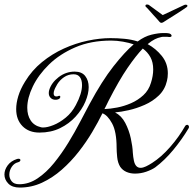

<svg xmlns="http://www.w3.org/2000/svg" viewBox="-40 -776 873 866"><path d="M798 -755Q803 -755 805 -751.5Q807 -748 802 -744Q797 -740 781 -729.5Q765 -719 746 -707Q727 -695 712.5 -686Q698 -677 697 -676Q694 -674 691.5 -673.5Q689 -673 687 -673Q684 -673 680 -677Q679 -679 669.5 -689Q660 -699 649 -711.5Q638 -724 629 -734Q620 -744 618 -745Q616 -747 616 -750Q616 -755 621.5 -755.5Q627 -756 631 -754L694 -708L792 -754Q794 -755 798 -755ZM811 -198Q782 -149 742.5 -101Q703 -53 660 -21Q644 -10 619.5 -1.5Q595 7 569 7Q548 7 530.5 -0.5Q513 -8 502 -24Q491 -42 488.5 -67.5Q486 -93 486 -109Q486 -182 465.5 -219.5Q445 -257 422 -265Q403 -226 376 -180.5Q349 -135 314.5 -91Q280 -47 238.5 -10.5Q197 26 149.5 48Q102 70 49 70Q15 70 -2.5 52Q-20 34 -20 11Q-20 -10 -5.5 -30Q9 -50 37 -59Q39 -60 43 -60Q52 -60 52 -54Q52 -47 41 -44Q24 -40 13 -23.5Q2 -7 2 12Q2 28 12.5 41.5Q23 55 47 55Q90 55 129.5 28.5Q169 2 203.5 -40.5Q238 -83 268 -132Q298 -181 322 -227.5Q346 -274 364 -307Q420 -411 471.5 -476.5Q523 -542 563 -576Q543 -583 515 -588Q487 -593 461 -593Q370 -593 299.5 -562.5Q229 -532 181 -485Q133 -438 108 -386Q83 -334 83 -290Q83 -256 98.5 -232.5Q114 -209 145 -202Q148 -201 155 -201Q174 -201 201.5 -212Q229 -223 256.5 -245.5Q284 -268 302 -302Q330 -354 330 -392Q330 -415 320.5 -428Q311 -441 292 -441Q268 -441 249 -428Q230 -415 218.5 -396.5Q207 -378 203 -363Q202 -360 202 -355Q202 -341 214 -341Q220 -341 223 -343Q225 -344 227 -344Q232 -344 232 -339Q232 -335 228 -331Q221 -326 210 -326Q197 -326 188.5 -334.5Q180 -343 180 -356Q180 -360 180.5 -363Q181 -366 182 -370Q192 -403 224.5 -428Q257 -453 297 -453Q329 -453 344.5 -433Q360 -413 360 -383Q360 -353 345 -317.5Q330 -282 301 -250Q272 -218 231 -198Q190 -178 138 -178Q90 -178 61.5 -207Q33 -236 33 -284Q33 -311 42.5 -342.5Q52 -374 73 -408Q104 -459 149.5 -496Q195 -533 248 -557Q301 -581 355.5 -592.5Q410 -604 458 -604Q490 -604 521.5 -601Q553 -598 581 -589Q612 -612 643 -619.5Q674 -627 697 -627Q703 -627 709 -627Q715 -627 719 -626Q727 -625 730.5 -621.5Q734 -618 734 -615Q734 -609 724 -609Q719 -610 714 -610Q709 -610 704 -610Q700 -610 695 -610Q690 -610 684 -608Q673 -606 658.5 -599Q644 -592 626 -577Q663 -557 690 -523.5Q717 -490 717 -445Q717 -427 713 -411Q704 -372 676.5 -345.5Q649 -319 612.5 -303Q576 -287 540.5 -279Q505 -271 479 -269Q508 -254 525 -221.5Q542 -189 550 -152Q558 -115 559 -88Q560 -78 561 -68.5Q562 -59 564 -51Q571 -19 594 -19Q605 -19 618.5 -25.5Q632 -32 646 -41Q687 -67 727 -112.5Q767 -158 796 -209Q800 -213 804 -213Q809 -213 811.5 -208Q814 -203 811 -198ZM641 -403Q651 -434 651 -463Q651 -495 638.5 -518Q626 -541 604 -557Q574 -526 535.5 -470Q497 -414 449 -320Q445 -312 440.5 -302.5Q436 -293 431 -284Q457 -285 488.5 -291Q520 -297 551 -310.5Q582 -324 606.5 -346.5Q631 -369 641 -403Z"/></svg>

Font: Gwendolyn
Style: Bold
Weight: 700
Designer: Robert E. Leuschke
Foundry: Robert E. Leuschke
Version: Version 1.010; ttfautohint (v1.8.3)